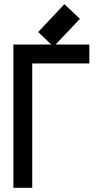

<svg xmlns="http://www.w3.org/2000/svg" viewBox="-20 -896 490 916"><path d="M235.4 -673.3 162.1 -743.2 287.1 -876 361.3 -806.2ZM43.9 0V-683.6H406.2V-593.3H133.8V0Z"/></svg>

Font: Anka/Coder Narrow
Style: Bold
Weight: 700
Width: 3
Monospace: yes
Version: Version 001.100